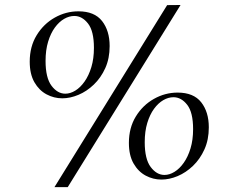

<svg xmlns="http://www.w3.org/2000/svg" viewBox="-20 -768 962 788"><path d="M235.5 -364.5Q201.5 -364.5 171 -380.8Q140.5 -397 121.2 -430.5Q102 -464 102 -515Q102 -577 130.5 -623.5Q159 -670 204.8 -695.8Q250.5 -721.5 302 -721.5Q367.5 -721.5 398.8 -681.8Q430 -642 430 -579Q430 -528 412 -488.2Q394 -448.5 365 -420.8Q336 -393 302 -378.8Q268 -364.5 235.5 -364.5ZM248 -383.5Q268.5 -383.5 289.2 -396.2Q310 -409 327.2 -433.5Q344.5 -458 355 -492.8Q365.5 -527.5 365.5 -571.5Q365.5 -640.5 341.2 -671.5Q317 -702.5 285 -702.5Q264 -702.5 243.2 -690.5Q222.5 -678.5 205.2 -655Q188 -631.5 177.5 -597Q167 -562.5 167 -518Q167 -448.5 191.5 -416Q216 -383.5 248 -383.5ZM666 -747 721 -747.5 258 0H203.5ZM642.5 -31Q608.5 -31 578 -47.2Q547.5 -63.5 528.2 -97Q509 -130.5 509 -181.5Q509 -243.5 537.5 -290Q566 -336.5 611.8 -362.2Q657.5 -388 709 -388Q774.5 -388 805.8 -348.2Q837 -308.5 837 -245.5Q837 -194.5 819 -154.8Q801 -115 772 -87.2Q743 -59.5 709 -45.2Q675 -31 642.5 -31ZM655 -50Q675.5 -50 696.2 -62.8Q717 -75.5 734.2 -100Q751.5 -124.5 762 -159.2Q772.5 -194 772.5 -238Q772.5 -307 748.2 -338Q724 -369 692 -369Q671 -369 650.2 -357Q629.5 -345 612.2 -321.5Q595 -298 584.5 -263.5Q574 -229 574 -184.5Q574 -115 598.5 -82.5Q623 -50 655 -50Z"/></svg>

Font: Merriweather 144pt Light
Style: Italic
Weight: 300
Italic angle: -7.8°
Version: Version 2.101